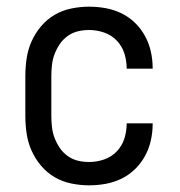

<svg xmlns="http://www.w3.org/2000/svg" viewBox="-20 -548 540 576"><path d="M247 8Q221 8 194 2.5Q167 -3 144 -16.5Q121 -30 103.5 -50.5Q86 -71 75 -95.5Q64 -120 60 -146.5Q56 -173 56 -200V-320Q56 -347 60 -373.5Q64 -400 75 -424.5Q86 -449 103.5 -469.5Q121 -490 144 -503.5Q167 -517 194 -522.5Q221 -528 247 -528Q272 -528 297 -523.5Q322 -519 344.5 -508Q367 -497 385 -479.5Q403 -462 415 -440Q427 -418 432.5 -393.5Q438 -369 438 -344V-342H360V-343Q360 -366 353 -388Q346 -410 330 -426.5Q314 -443 292 -450.5Q270 -458 247 -458Q230 -458 213.5 -454Q197 -450 183 -440Q169 -430 159.5 -416Q150 -402 144 -386.5Q138 -371 136 -354Q134 -337 134 -320V-200Q134 -183 136 -166Q138 -149 144 -133.5Q150 -118 159.5 -104Q169 -90 183 -80Q197 -70 213.5 -66Q230 -62 247 -62Q270 -62 292 -69.5Q314 -77 330 -93.5Q346 -110 353 -132Q360 -154 360 -177V-178H438V-176Q438 -151 432.5 -126.5Q427 -102 415 -80Q403 -58 385 -40.5Q367 -23 344.5 -12Q322 -1 297 3.5Q272 8 247 8Z"/></svg>

Font: Iosevka www.saffi
Style: Regular
Weight: 400
Monospace: yes
Designer: Belleve Invis
Foundry: Belleve Invis
Version: Version 22.0.2; ttfautohint (v1.8.3)